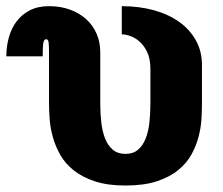

<svg xmlns="http://www.w3.org/2000/svg" viewBox="-85 -578 705 607"><path d="M232 -250.5Q232 -219.5 235.2 -191Q238.5 -162.5 247.2 -140.2Q256 -118 271.5 -104.8Q287 -91.5 311.5 -91.5Q336.5 -91.5 352 -105.2Q367.5 -119 376 -141.2Q384.5 -163.5 387.5 -192Q390.5 -220.5 390.5 -250.5V-360Q390.5 -392 380.5 -413Q370.5 -434 356.2 -446.5Q342 -459 326.5 -464.2Q311 -469.5 300 -469.5V-558.5Q354.5 -558.5 401 -545.8Q447.5 -533 481.2 -509Q515 -485 534.2 -450.5Q553.5 -416 553.5 -372.5V-249.5Q553.5 -229.5 552 -202.8Q550.5 -176 543.2 -147.2Q536 -118.5 521 -90.8Q506 -63 479 -40.8Q452 -18.5 411.2 -5Q370.5 8.5 311.5 8.5Q254.5 8.5 214.8 -4.8Q175 -18 148 -39.5Q121 -61 105.5 -88.5Q90 -116 82 -144.8Q74 -173.5 72 -201Q70 -228.5 70 -249.5V-412.5Q70 -431.5 68.8 -442.8Q67.5 -454 61 -454Q58 -454 55.8 -451.8Q53.5 -449.5 52.2 -443.5Q51 -437.5 50.5 -427Q50 -416.5 50 -400H-65Q-65 -430.5 -57.2 -459Q-49.5 -487.5 -33 -509.8Q-16.5 -532 9 -545.2Q34.5 -558.5 70 -558.5Q106 -558.5 135.8 -547.8Q165.5 -537 187 -517.8Q208.5 -498.5 220.2 -471.8Q232 -445 232 -412.5Z"/></svg>

Font: B612
Style: Bold
Weight: 700
Designer: Nicolas Chauveau, Thomas Paillot, Jonathan Favre-Lamarine, Jean-Luc Vinot
Foundry: AIRBUS
Version: Version 1.008